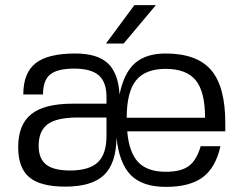

<svg xmlns="http://www.w3.org/2000/svg" viewBox="-20 -719 970 750"><path d="M477 -206Q484 -124 519.5 -86Q555 -48 628 -48Q687 -48 717.5 -70.5Q748 -93 764 -148H841Q823 -65 772.5 -27Q722 11 628 11Q537 11 491.5 -34.5Q446 -80 435 -181Q434 -81 386.5 -35.5Q339 10 235 10Q138 10 94.5 -26.5Q51 -63 51 -144Q51 -232 102 -273Q153 -314 264 -314H396V-340Q396 -398 366 -424.5Q336 -451 270 -451Q204 -451 176 -428Q148 -405 148 -350H71Q71 -434 119 -472Q167 -510 274 -510Q360 -510 401 -472Q442 -434 447 -350Q464 -434 507 -472Q550 -510 627 -510Q749 -510 804.5 -445.5Q860 -381 860 -239V-206ZM396 -260H284Q202 -260 166.5 -234Q131 -208 131 -149Q131 -99 160.5 -76Q190 -53 254 -53Q328 -53 362 -85Q396 -117 396 -188ZM781 -259Q781 -361 744.5 -405.5Q708 -450 627 -450Q548 -450 511.5 -405Q475 -360 475 -259ZM394 -549 505 -699H589L463 -549Z"/></svg>

Font: Fivo Sans Modern
Style: Regular
Weight: 400
Designer: Alexander Slobzheninov
Foundry: Alexander Slobzheninov
Version: 1.0